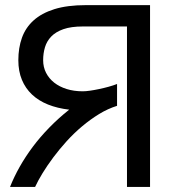

<svg xmlns="http://www.w3.org/2000/svg" viewBox="-20 -736 684 756"><path d="M440.9 -319.3Q404.8 -308.1 370.1 -286.9Q335.4 -265.6 303.2 -238.5Q271 -211.4 242.4 -179.9Q213.9 -148.4 190.2 -116.7Q166.5 -85 147.9 -54.7Q129.4 -24.4 118.2 0H19.5Q35.2 -39.6 57.6 -79.3Q80.1 -119.1 109.1 -158Q138.2 -196.8 174.1 -233.6Q210 -270.5 252.4 -304.2Q206.1 -309.6 168.9 -324.5Q131.8 -339.4 106 -363.8Q80.1 -388.2 66.2 -421.9Q52.2 -455.6 52.2 -499Q52.2 -547.4 66.4 -587.2Q80.6 -627 112.1 -655.5Q143.6 -684.1 194.3 -700Q245.1 -715.8 318.4 -715.8H570.8V0H480V-631.8H306.6Q259.8 -631.8 229.5 -621.1Q199.2 -610.4 181.6 -592Q164.1 -573.7 157 -549.8Q149.9 -525.9 149.9 -499Q149.9 -471.7 161.4 -449.2Q172.9 -426.8 193.4 -410.6Q213.9 -394.5 242.4 -385.5Q271 -376.5 305.7 -376.5Q317.4 -376.5 334.2 -378.9Q351.1 -381.3 369.9 -385.3Q388.7 -389.2 407.2 -394.3Q425.8 -399.4 440.9 -405.3Z"/></svg>

Font: Arian AMU
Style: Regular
Weight: 400
Designer: Ruben Hakobyan (Tarumian)
Foundry: Ruben Hakobyan (Tarumian)
Version: Version 4.003